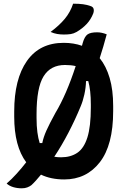

<svg xmlns="http://www.w3.org/2000/svg" viewBox="-20 -952 690 1040"><path d="M376 -932Q408 -932 430 -929Q452 -926 471 -919Q484 -915 487 -904Q490 -893 485 -879Q472 -846 449.5 -822Q427 -798 395 -779Q379 -770 363.5 -767.5Q348 -765 326 -765Q307 -765 289.5 -768Q272 -771 254 -779Q301 -814 331 -850Q361 -886 376 -932ZM325 -720Q379 -720 424 -704L428 -719Q438 -754 454 -765.5Q470 -777 506 -777Q531 -777 558 -766Q540 -698 520 -637Q555 -594 574 -529.5Q593 -465 593 -378V-350Q593 -166 520.5 -73Q448 20 328 20Q256 20 202 -6Q188 11 175 25.5Q162 40 150 51Q141 58 128 63Q115 68 98 68Q73 68 51.5 61.5Q30 55 16 42Q42 20 70 -11Q98 -42 122 -73Q57 -160 57 -320V-348Q57 -524 126 -622Q195 -720 325 -720ZM178 -313Q178 -269 182.5 -235.5Q187 -202 195 -177H209Q215 -208 231.5 -245Q248 -282 280 -340Q340 -440 390 -594Q365 -600 332 -600Q254 -600 216 -538.5Q178 -477 178 -334ZM417 -376Q387 -303 350.5 -233Q314 -163 274 -103Q291 -100 311 -100Q363 -100 399 -124.5Q435 -149 453.5 -208Q472 -267 472 -370V-385Q472 -465 458 -513H446Q445 -477 437 -440.5Q429 -404 417 -376Z"/></svg>

Font: Recursive Sn Csl St SmB
Style: Regular
Weight: 600
Version: Version 1.079;hotconv 1.0.112;makeotfexe 2.5.65598; ttfautoh